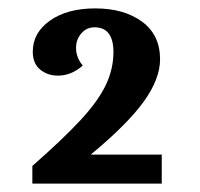

<svg xmlns="http://www.w3.org/2000/svg" viewBox="-20 -842 477 457"><path d="M250 -718Q250 -777 205 -777Q186 -777 173.5 -762.5Q161 -748 161 -728Q161 -705 177 -686Q150 -662 118 -662Q93 -662 75.5 -676.5Q58 -691 58 -719Q58 -764 99 -793Q140 -822 207 -822Q275 -822 318 -790.5Q361 -759 361 -701Q361 -654 322 -600Q283 -546 196 -474H365V-405H57V-447Q131 -512 172.5 -557Q214 -602 232 -640Q250 -678 250 -718Z"/></svg>

Font: Caladea
Style: Bold
Weight: 700
Designer: Carolina Giovagnoli and Andres Torresi
Foundry: Carolina Giovagnoli & Andres Torresi
Version: Version 1.001